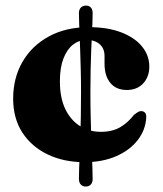

<svg xmlns="http://www.w3.org/2000/svg" viewBox="-20 -580 581 686"><path d="M303 -251.5Q303 -204 304 -163.8Q305 -123.5 306 -90Q307 -56.5 308.2 -29Q309.5 -1.5 310.2 20.5Q311 42.5 311 59.5Q311 72.5 304.2 79.5Q297.5 86.5 286 86.5Q276 86.5 269 79.8Q262 73 262 58Q262 41.5 262.8 20Q263.5 -1.5 264.8 -28.8Q266 -56 267 -89.5Q268 -123 268.8 -163.5Q269.5 -204 269.5 -251.5Q269.5 -294.5 268.5 -331.2Q267.5 -368 266.5 -398.5Q265.5 -429 264.5 -453.8Q263.5 -478.5 262.8 -498.2Q262 -518 262 -533Q262 -546 269 -553Q276 -560 288 -560Q298 -560 304.5 -553.2Q311 -546.5 311 -532Q311 -517 310.2 -497.5Q309.5 -478 308.2 -453.2Q307 -428.5 305.8 -398.2Q304.5 -368 303.8 -331.2Q303 -294.5 303 -251.5ZM513.5 -342Q513.5 -306 491.8 -282.2Q470 -258.5 433 -258.5Q395 -258.5 374.2 -283.8Q353.5 -309 353.5 -352V-380Q353.5 -407 336 -422.2Q318.5 -437.5 288.5 -437.5Q263 -437.5 241.2 -420.8Q219.5 -404 206.8 -371.2Q194 -338.5 194 -290Q194 -230.5 213.2 -190.5Q232.5 -150.5 265.5 -129.8Q298.5 -109 340 -109Q381 -109 409 -125.2Q437 -141.5 459 -170Q469 -177.5 474.5 -180.5Q480 -183.5 485.5 -183Q493.5 -182.5 498.2 -177.2Q503 -172 502.5 -160Q500 -115 471.5 -78.8Q443 -42.5 394.2 -21.5Q345.5 -0.5 281.5 -0.5Q208.5 -0.5 150.8 -28Q93 -55.5 60 -106.2Q27 -157 27 -227.5Q27 -301 60.2 -358.8Q93.5 -416.5 154.5 -449.8Q215.5 -483 297 -483Q365 -483 413.5 -464.2Q462 -445.5 487.8 -413.5Q513.5 -381.5 513.5 -342Z"/></svg>

Font: Fraunces ExtraBold
Style: Regular
Weight: 800
Version: Version 1.000;[b76b70a41]